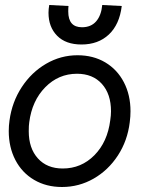

<svg xmlns="http://www.w3.org/2000/svg" viewBox="-20 -738 613 768"><path d="M15 -214Q15 -235 18 -256Q28 -330 67 -389.5Q106 -449 164.5 -483Q223 -517 290 -517Q353 -517 401 -488.5Q449 -460 475.5 -409Q502 -358 502 -293Q502 -272 499 -249Q490 -175 451.5 -116Q413 -57 354.5 -23.5Q296 10 228 10Q165 10 116.5 -18.5Q68 -47 41.5 -98Q15 -149 15 -214ZM421 -257Q424 -277 424 -293Q424 -362 387.5 -402.5Q351 -443 288 -443Q214 -443 161 -389Q108 -335 97 -249Q95 -237 95 -213Q95 -145 131.5 -104.5Q168 -64 231 -64Q305 -64 357.5 -117Q410 -170 421 -257ZM174 -687Q174 -702 177 -718L254 -714Q253 -706 253 -692Q253 -629 308 -629Q344 -629 364.5 -652.5Q385 -676 389 -718L467 -714Q458 -640 415.5 -600Q373 -560 306 -560Q243 -560 208.5 -595Q174 -630 174 -687Z"/></svg>

Font: Bellota Text
Style: Bold Italic
Weight: 700
Italic angle: -7.5°
Designer: Kemie Guaida
Foundry: Kemie Guaida
Version: Version 4.001